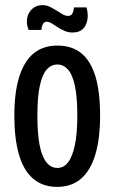

<svg xmlns="http://www.w3.org/2000/svg" viewBox="-20 -718 447 750"><path d="M203 12Q147 12 109.5 -20Q72 -52 54 -114.5Q36 -177 36 -265Q36 -358 55.5 -419Q75 -480 112 -510Q149 -540 204 -540Q260 -540 297 -510.5Q334 -481 352.5 -420.5Q371 -360 371 -267Q371 -175 352 -113Q333 -51 296 -19.5Q259 12 203 12ZM204 -62Q229 -62 246 -84Q263 -106 272.5 -151.5Q282 -197 282 -267Q282 -339 272.5 -383Q263 -427 245.5 -446.5Q228 -466 204 -466Q180 -466 162.5 -446.5Q145 -427 135.5 -383Q126 -339 126 -266Q126 -161 146 -111.5Q166 -62 204 -62ZM263 -591Q246 -591 231.5 -597.5Q217 -604 205 -612Q193 -620 182.5 -626.5Q172 -633 162 -633Q152 -633 147 -623Q142 -613 142 -601H92Q82 -625 86 -647Q90 -669 106 -683.5Q122 -698 146 -698Q161 -698 174.5 -691.5Q188 -685 200.5 -677Q213 -669 224 -662.5Q235 -656 246 -656Q258 -656 263 -666Q268 -676 269 -689H318Q325 -664 321.5 -641.5Q318 -619 304 -605Q290 -591 263 -591Z"/></svg>

Font: Bricolage Grotesque 36pt Condensed
Style: Regular
Weight: 400
Width: 3
Designer: Mathieu Triay
Foundry: Atelier Triay
Version: Version 1.001;gftools[0.9.33.dev8+g029e19f]